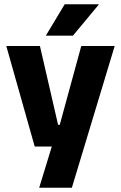

<svg xmlns="http://www.w3.org/2000/svg" viewBox="-20 -707 566 899"><path d="M252 -122.5H332L250 -87L360.5 -491.5H517L316.5 172H163.5L240 -78L312 -21H142.5L9.5 -491.5H167ZM195.5 -541.5 283 -687H442V-685L321.5 -540H195.5Z"/></svg>

Font: Anek Malayalam Medium
Style: Bold
Weight: 700
Version: Version 1.003